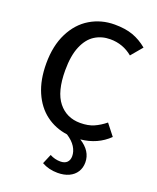

<svg xmlns="http://www.w3.org/2000/svg" viewBox="-174 -823 962 1177"><g transform="rotate(20 307.5 -235.0)"><path d="M486.2 134.4Q486.2 169.7 469.2 196.4Q452.3 223.1 421 237.7Q389.7 252.3 347.2 252.3Q289.7 252.3 244.1 226.7L270.8 163.6Q303.6 181 339 181Q367.7 181 382.6 166.2Q397.4 151.3 397.4 125.6Q397.4 95.4 379 65.6Q360.5 35.9 321.5 10.8Q242.6 0 182.1 -45.4Q121.5 -90.8 87.4 -169.5Q53.3 -248.2 53.3 -354.9Q53.3 -470.3 94.9 -553.3Q136.4 -636.4 207.9 -679.2Q279.5 -722.1 367.2 -722.1Q436.4 -722.1 486.2 -704.4Q535.9 -686.7 580.5 -649.7L518.5 -575.9Q455.4 -628.2 372.8 -628.2Q316.9 -628.2 272.8 -600.5Q228.7 -572.8 202.8 -511.8Q176.9 -450.8 176.9 -354.9Q176.9 -215.4 230.3 -149Q283.6 -82.6 372.8 -82.6Q424.1 -82.6 461 -98.7Q497.9 -114.9 533.3 -143.6L590.8 -70.3Q517.9 1 408.7 11.8Q486.2 60 486.2 134.4Z"/></g></svg>

Font: Fira Code Fixed Medium
Style: Regular
Weight: 500
Monospace: yes
Designer: Carrois Corporate, Edenspiekermann AG, Nikita Prokopov
Foundry: Carrois Corporate, Edenspiekermann AG, Nikita Prokopov
Version: Version 5.002